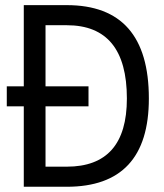

<svg xmlns="http://www.w3.org/2000/svg" viewBox="-20 -713 626 733"><path d="M5.9 -307.1V-383.3H70.8V-693.4H234.9Q548.3 -693.4 548.3 -336.9Q548.3 0 234.9 0H70.8V-307.1ZM153.8 -76.7H234.9Q464.4 -76.7 464.4 -336.9Q464.4 -616.7 234.9 -616.7H153.8V-383.3H317.9V-307.1H153.8Z"/></svg>

Font: Cascadia Code PL SemiLight
Style: Regular
Weight: 350
Monospace: yes
Designer: Aaron Bell
Foundry: Saja Typeworks
Version: Version 2404.023; ttfautohint (v1.8.4)